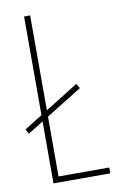

<svg xmlns="http://www.w3.org/2000/svg" viewBox="-83 -762 508 809"><g transform="rotate(-10 171.5 -357.0)"><path d="M79 0H322V-25H105V-281L258 -376L246 -396L105 -308V-714H79V-292L2 -244L13 -224L79 -265Z"/></g></svg>

Font: Noto Sans Arabic ExtCond Thin
Style: Regular
Weight: 100
Width: 2
Designer: Monotype Design Team, Nadine Chahine, Nizar Qandah and Khaled Hosny
Foundry: Monotype Imaging Inc.
Version: Version 2.012